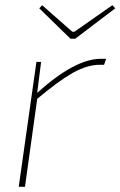

<svg xmlns="http://www.w3.org/2000/svg" viewBox="-20 -718 463 738"><path d="M251 -569 131 -686 142 -698 258 -596H266L412 -698L423 -686L269 -569ZM138 -480 123 -361Q268 -492 368 -492H388L380 -469H364Q315 -469 260 -438Q205 -407 123 -338L76 0H52L120 -480Z"/></svg>

Font: Ezarion Thin
Style: Italic
Weight: 250
Italic angle: -8°
Designer: Natanael Gama
Version: Version 1.001;PS 001.001;hotconv 1.0.70;makeotf.lib2.5.58329